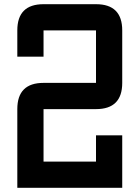

<svg xmlns="http://www.w3.org/2000/svg" viewBox="-20 -895 665 915"><path d="M437.5 -125V-250H562.5V0H62.5V-375Q62.5 -500 187.5 -500H437.5V-750H187.5V-625H62.5V-750Q62.5 -875 187.5 -875H437.5Q562.5 -875 562.5 -750V-500Q562.5 -375 437.5 -375H187.5V-125Z"/></svg>

Font: Oldtimer
Style: Regular
Weight: 400
Designer: GGBotNet
Foundry: GGBotNet
Version: 1.00